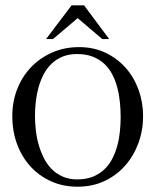

<svg xmlns="http://www.w3.org/2000/svg" viewBox="-20 -686 584 718"><path d="M515.1 -252Q515.1 -198.7 497.6 -150.9Q480 -103 448 -66.7Q416 -30.3 370.8 -9Q325.7 12.2 270 12.2Q214.4 12.2 169.2 -8.8Q124 -29.8 92 -65.7Q60.1 -101.6 43 -149.4Q25.9 -197.3 25.9 -251Q25.9 -305.2 44.2 -352.3Q62.5 -399.4 95.7 -434.3Q128.9 -469.2 174.8 -489.5Q220.7 -509.8 275.9 -509.8Q330.1 -509.8 374 -489Q418 -468.3 449.5 -432.9Q481 -397.5 498 -350.6Q515.1 -303.7 515.1 -252ZM431.2 -247.1Q431.2 -274.4 428.5 -302.7Q425.8 -331.1 418.9 -357.4Q412.1 -383.8 400.4 -406.7Q388.7 -429.7 370.6 -446.8Q352.5 -463.9 327.4 -473.9Q302.2 -483.9 268.1 -483.9Q236.8 -483.9 213.1 -473.9Q189.5 -463.9 171.9 -446.8Q154.3 -429.7 142.6 -406.7Q130.9 -383.8 123.8 -358.2Q116.7 -332.5 113.8 -305.4Q110.8 -278.3 110.8 -252.9Q110.8 -228 113.8 -200.7Q116.7 -173.3 124 -147Q131.3 -120.6 143.1 -96.7Q154.8 -72.8 172.4 -54.7Q189.9 -36.6 213.9 -25.9Q237.8 -15.1 269 -15.1Q301.8 -15.1 326.4 -24.9Q351.1 -34.7 369.1 -51.5Q387.2 -68.4 399.2 -91.1Q411.1 -113.8 418.2 -139.4Q425.3 -165 428.2 -192.6Q431.2 -220.2 431.2 -247.1ZM362.3 -540 270.5 -618.2 178.2 -540H152.3L247.6 -666H294.4L388.2 -540Z"/></svg>

Font: Scheherazade Urdu
Style: Regular
Weight: 400
Designer: SIL International
Foundry: SIL International
Version: Version 1.005 (build 117/117)